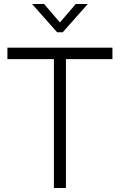

<svg xmlns="http://www.w3.org/2000/svg" viewBox="-20 -938 598 958"><path d="M265 -777 140 -918H200L279 -826L358 -918H418L293 -777ZM17 -700H541V-643H309V0H249V-643H17Z"/></svg>

Font: Haskoy Light
Style: Regular
Weight: 300
Designer: Ertekin Erdin
Foundry: Ertekin Erdin
Version: Version 2.000; ttfautohint (v1.8.4.7-5d5b)